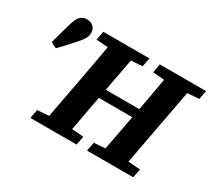

<svg xmlns="http://www.w3.org/2000/svg" viewBox="-129 -904 1255 1136"><g transform="rotate(30 498.5 -336.5)"><path d="M670 -597 681 -657H997L985 -597L906 -591L852 -304Q841 -245 830 -185Q819 -125 808 -66L890 -60L878 0H563L574 -60L651 -66L696 -305H467V-304Q456 -245 445 -185Q434 -125 423 -66L503 -60L491 0H176L187 -60L266 -66L320 -353Q331 -413 342 -472.5Q353 -532 363 -591L283 -597L295 -657H610L598 -597L521 -591L479 -367H708Q719 -423 728.5 -479.5Q738 -536 748 -591ZM61 -452Q71 -489 81 -526Q91 -563 102 -598Q114 -640 132 -656.5Q150 -673 174 -673Q201 -673 218.5 -657.5Q236 -642 236 -616Q236 -594 226 -576Q216 -558 195 -535Q172 -508 148.5 -483Q125 -458 100 -432Z"/></g></svg>

Font: Source Serif 4 SmText
Style: Bold Italic
Weight: 700
Italic angle: -12°
Designer: Frank Grießhammer
Foundry: Adobe
Version: Version 4.005;hotconv 1.1.0;makeotfexe 2.6.0